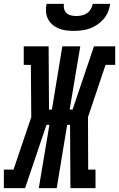

<svg xmlns="http://www.w3.org/2000/svg" viewBox="-54 -975 617 995"><path d="M-34 0V-96H16L108 -368L106 -639H69V-735H198L200 -407H215L269 -735H362L307 -407H322L433 -735H543V-639H493L402 -368L403 -96H441V0H311L309 -328H294L240 0H147L202 -328H187L76 0ZM329 -815Q308 -815 288 -817.5Q268 -820 250 -827.5Q232 -835 217.5 -847.5Q203 -860 194.5 -877Q186 -894 184.5 -914.5Q183 -935 187 -955H277Q275 -941 278.5 -928Q282 -915 291.5 -906.5Q301 -898 314.5 -895Q328 -892 341 -892Q356 -892 370 -895Q384 -898 396.5 -906.5Q409 -915 416.5 -928Q424 -941 427 -955H517Q514 -934 506 -914Q498 -894 483.5 -877Q469 -860 450.5 -847.5Q432 -835 411.5 -827.5Q391 -820 370 -817.5Q349 -815 329 -815Z"/></svg>

Font: Iosevka Slab
Style: Bold Italic
Weight: 700
Italic angle: -9°
Monospace: yes
Designer: Belleve Invis
Foundry: Belleve Invis
Version: Version 11.1.0; ttfautohint (v1.8.3)